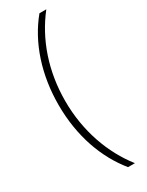

<svg xmlns="http://www.w3.org/2000/svg" viewBox="-228 -751 722 944"><g transform="rotate(-30 133.5 -278.5)"><path d="M48 -277C48 -99 103 50 191 158H230C142 46 86 -106 86 -277C86 -445 138 -597 231 -715H192C98 -601 48 -446 48 -277Z"/></g></svg>

Font: Noto Sans Myanmar UI Condensed ExtraLight
Style: Regular
Weight: 200
Width: 3
Designer: Monotype Design Team
Foundry: Monotype Imaging Inc.
Version: Version 2.103